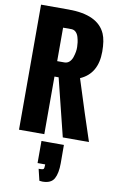

<svg xmlns="http://www.w3.org/2000/svg" viewBox="-124 -941 801 1329"><g transform="rotate(10 277.0 -276.5)"><path d="M52.2 0V-878.9H245.6Q453.1 -878.9 506.3 -755.9Q525.9 -710.9 525.9 -631.8Q525.9 -477.1 406.2 -424.8Q485.4 -173.8 543.9 0H359.9L259.3 -404.8H230V0ZM230 -513.2H280.8Q301.3 -513.2 315.9 -526.9Q330.1 -540.5 336.9 -561.5Q343.8 -582.5 346.7 -600.1Q349.6 -617.7 349.1 -633.3Q348.6 -648.9 346.7 -665.5Q344.7 -681.6 338.9 -702.1Q333 -722.7 320.3 -735.4Q307.6 -748 289.1 -748.5H230ZM376.5 49.8 377 178.2Q377 249 356 287.1Q335 325.7 273.9 325.7Q266.1 325.7 252.4 323.7L232.9 242.7H244.1Q261.7 242.7 267.1 237.8Q272.5 232.9 272.5 205.1H218.8V49.8Z"/></g></svg>

Font: Oswald-Bold
Style: Bold
Weight: 700
Designer: vernon adams
Foundry: vernon adams
Version: Version 2.002; ttfautohint (v0.92.18-e454-dirty) -l 8 -r 50 